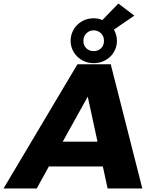

<svg xmlns="http://www.w3.org/2000/svg" viewBox="-79 -1062 871 1082"><path d="M449 -706Q421 -706 397.5 -716Q374 -726 356.5 -743Q339 -760 329 -783Q319 -806 319 -832Q319 -858 329 -881.5Q339 -905 356.5 -922Q374 -939 397.5 -949Q421 -959 449 -959Q463 -959 475 -956.5Q487 -954 498 -949L588 -1042L678 -974L563 -895Q571 -881 575.5 -865Q580 -849 580 -832Q580 -806 570 -783Q560 -760 542.5 -743Q525 -726 501 -716Q477 -706 449 -706ZM449 -774Q474 -774 490.5 -790Q507 -806 507 -832Q507 -858 490 -874.5Q473 -891 449 -891Q425 -891 408 -874.5Q391 -858 391 -832Q391 -806 407.5 -790Q424 -774 449 -774ZM723 0H527.5L500.5 -124H196.5L128 0H-59L357.5 -700H545ZM470.5 -263.5 415.5 -517.5 274.5 -263.5Z"/></svg>

Font: Argentum Sans
Style: Bold Italic
Weight: 700
Italic angle: -11°
Designer: Julieta Ulanovsky (font), Cristiano Sobral (main changes and remaster)
Foundry: Julieta Ulanovsky (font), Cristiano Sobral (main changes and remaster)
Version: Version 2.007;June 15, 2022;FontCreator 14.0.0.2814 64-bit; 